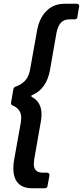

<svg xmlns="http://www.w3.org/2000/svg" viewBox="-20 -892 442 1022"><path d="M151 110Q101 110 76 82.5Q51 55 51 4Q51 -20 55 -40L91 -241Q93 -259 93 -264Q93 -311 49 -330Q37 -333 39 -346L51 -417Q54 -429 64 -431Q94 -442 113.5 -462.5Q133 -483 140 -521L176 -722Q187 -792 225.5 -832Q264 -872 324 -872H389Q396 -872 399.5 -867.5Q403 -863 401 -857L392 -802Q391 -789 377 -789H351Q320 -789 304 -771Q288 -753 281 -719L246 -519Q228 -420 154 -387Q146 -384 146 -381Q146 -378 153 -374Q201 -347 201 -283Q201 -263 197 -243L162 -43Q160 -27 160 -19Q160 27 207 27H230Q237 27 240.5 31.5Q244 36 243 43L233 97Q232 110 218 110Z"/></svg>

Font: Open Sauce Two SemiBold Italic
Style: Regular
Weight: 600
Italic angle: -10°
Designer: Alfredo Marco Pradil
Foundry: Creative Sauce Fz LLC
Version: Version 1.477